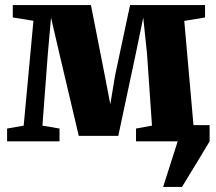

<svg xmlns="http://www.w3.org/2000/svg" viewBox="-20 -558 854 758"><path d="M624 180 681.5 0V-64H807.5V0Q789.5 30.5 769.2 64Q749 97.5 730.2 127.8Q711.5 158 698.5 180ZM8 0V-50.5L73.5 -62L112 -476L30.5 -489V-538H339L393.5 -261L415.5 -146.5L434.5 -261L493.5 -538H789.5V-489L707.5 -475.5L744 -62L806.5 -50.5V0H517V-50.5L580 -62L560.5 -345L545.5 -488.5L516 -346L447 -21.5H291L214 -348L181.5 -488.5L169 -348L147.5 -62L215 -50.5V0Z"/></svg>

Font: Merriweather 60pt Black
Style: Regular
Weight: 900
Version: Version 2.100